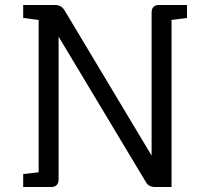

<svg xmlns="http://www.w3.org/2000/svg" viewBox="-20 -750 833 770"><path d="M73 0V-52L135 -59V-670L73 -678V-730H201Q225 -730 238 -710L588 -126V-699Q588 -730 618 -730H730V-678L668 -670V0H602Q576 0 565 -20L215 -603V-31Q215 0 184 0Z"/></svg>

Font: Fauna One
Style: Regular
Weight: 400
Designer: Eduardo Rodriguez Tunni
Foundry: Eduardo Rodriguez Tunni
Version: Version 2.001; ttfautohint (v1.8.4.7-5d5b);gftools[0.9.23]